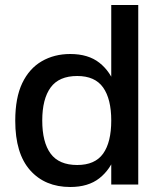

<svg xmlns="http://www.w3.org/2000/svg" viewBox="-20 -738 646 768"><path d="M425 -718H533V0H425ZM261 10Q160 10 100.5 -57Q41 -124 41 -255Q41 -347 69 -405.5Q97 -464 147 -493Q197 -522 261 -522Q333 -522 377.5 -487Q422 -452 442.5 -392Q463 -332 463 -255Q463 -179 442.5 -119.5Q422 -60 377.5 -25Q333 10 261 10ZM289 -78Q360 -78 392.5 -123.5Q425 -169 425 -256Q425 -342 392.5 -388Q360 -434 289 -434Q216 -434 182.5 -388Q149 -342 149 -256Q149 -169 182.5 -123.5Q216 -78 289 -78Z"/></svg>

Font: Asta Sans SemiBold
Style: Regular
Weight: 600
Designer: 42dot
Version: Version 1.000